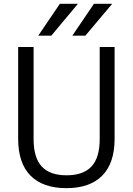

<svg xmlns="http://www.w3.org/2000/svg" viewBox="-20 -977 695 1007"><path d="M427.7 -790H359.4L472.7 -957H568.4ZM249 -790H180.7L293.9 -957H388.7ZM75.2 -250V-730.5H156.2V-247.1Q156.2 -150.4 198.7 -104Q241.2 -57.6 329.1 -57.6Q417 -57.6 460 -104Q502.9 -150.4 502.9 -247.1V-730.5H581.1V-250Q581.1 -121.1 516.1 -55.7Q451.2 9.8 328.1 9.8Q205.1 9.8 140.1 -55.7Q75.2 -121.1 75.2 -250Z"/></svg>

Font: Gen Shin Gothic Normal
Style: Regular
Weight: 300
Designer: [Source Han Sans]
Ryoko NISHIZUKA  (kana & ideographs); Paul D. Hunt (Latin, Greek & Cyrillic); Wenlong ZHANG  (bopomofo
Version: Version 1.002.20150607